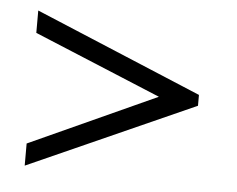

<svg xmlns="http://www.w3.org/2000/svg" viewBox="-36 -575 543 439"><g transform="rotate(5 235.0 -356.0)"><path d="M418 -349.1V-374L35.2 -534.2V-482.9L327.1 -361.8L35.2 -229V-178.2Z"/></g></svg>

Font: SimahzazaarabicW05-Regular
Style: Regular
Weight: 400
Designer: Ahmed zaza
Foundry: Ahmed zaza
Version: Version 1.001